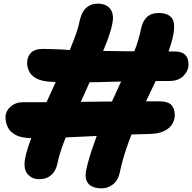

<svg xmlns="http://www.w3.org/2000/svg" viewBox="-20 -840 1049 1048"><path d="M192 138Q152 137 129 108Q106 79 118 21Q126 -21 149 -81Q149 -84 150 -86Q97 -87 66 -103Q34 -120 21.5 -147.5Q9 -175 10 -204Q12 -236 39 -259Q66 -282 103 -282Q167 -282 234 -282Q250 -318 267 -355Q275 -374 284 -392Q276 -393 268 -393Q210 -395 180 -411Q150 -427 139 -450.5Q128 -474 128 -496Q128 -530 148.5 -551.5Q169 -573 215 -573Q239 -573 262 -572Q285 -571 316 -570Q335 -569 361 -567Q374 -598 384 -625Q406 -683 414 -722Q424 -772 448.5 -795.5Q473 -819 509 -820Q559 -821 581.5 -792Q604 -763 593 -710Q585 -670 563 -611Q554 -587 543 -562Q605 -561 688 -560Q700 -560 713 -560Q716 -567 719 -575Q740 -633 750 -683Q758 -724 781.5 -746.5Q805 -769 848 -769Q896 -769 917.5 -742Q939 -715 925 -646Q917 -606 900 -559Q917 -559 935 -559Q1007 -559 1009 -491Q1010 -456 982.5 -427Q955 -398 905 -398Q867 -398 830 -398Q808 -353 786 -306Q782 -296 777 -287Q813 -287 848 -287Q895 -287 914 -268.5Q933 -250 934 -215Q935 -190 922 -166Q909 -142 879.5 -126.5Q850 -111 803 -109Q754 -108 698 -106Q684 -71 672 -36Q648 33 634 101Q625 144 596.5 166.5Q568 189 532 188Q484 187 462 162Q440 137 451 85Q466 19 491 -50Q499 -74 508 -98Q489 -97 470 -96Q402 -93 339 -90Q332 -73 326 -57Q303 5 294 50Q286 92 259.5 115.5Q233 139 192 138ZM591 -286Q599 -304 608 -323Q625 -359 641 -395Q602 -394 565 -393Q516 -391 469 -391Q457 -364 445 -337Q433 -310 421 -284Q506 -285 591 -286Z"/></svg>

Font: Shantell Sans Light ExtraBold
Style: Italic
Weight: 800
Italic angle: -11°
Version: Version 1.008;[ac192a2d6]